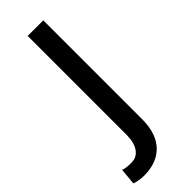

<svg xmlns="http://www.w3.org/2000/svg" viewBox="-285 -550 786 786"><g transform="rotate(-45 107.5 -157.0)"><path d="M174.3 -528.3V43.5Q174.3 126.5 132.8 169.9Q91.3 213.4 17.1 213.4Q-11.7 213.4 -37.1 204.6L-30.3 132.8Q-15.6 139.2 17.1 139.2Q48.8 139.2 66.4 113.8Q84 88.4 84 43.5V-528.3Z"/></g></svg>

Font: RobotoInd
Style: Regular
Weight: 400
Designer: Google
Version: Version 2.001101; 2014